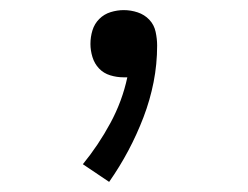

<svg xmlns="http://www.w3.org/2000/svg" viewBox="-20 -145 490 380"><path d="M196 215 144 180Q175 142 198.5 98.5Q222 55 232 8Q230 8 228 8Q226 8 224 8Q211 8 198 4Q185 0 176 -9.5Q167 -19 163 -32Q159 -45 159 -58Q159 -72 163 -85Q167 -98 176.5 -107.5Q186 -117 199 -121Q212 -125 225 -125Q239 -125 252.5 -120.5Q266 -116 275.5 -106Q285 -96 288 -82Q291 -68 291 -55Q291 -18 284 17.5Q277 53 264 87Q251 121 234 153Q217 185 196 215Z"/></svg>

Font: Iosevka Aile Custom Light
Style: Regular
Weight: 300
Designer: Belleve Invis
Foundry: Belleve Invis
Version: Version 17.0.2; ttfautohint (v1.8.3)